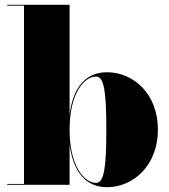

<svg xmlns="http://www.w3.org/2000/svg" viewBox="-20 -770 703 800"><path d="M80 -746.5V-3.5H10V0H270V-169C284 -54.5 337.5 10 426 10C535 10 638 -80 638 -230C638 -380 535 -469 426 -469C337 -469 283.5 -405 270 -291.5V-750H10V-746.5ZM270 -230C270 -382 331 -451 380.5 -451C414.5 -451 423 -383.5 423 -230C423 -76.5 414.5 -8 380.5 -8C331 -8 270 -77.5 270 -230Z"/></svg>

Font: Bodoni* 48pt Fatface
Style: Regular
Weight: 900
Version: Version 2.3